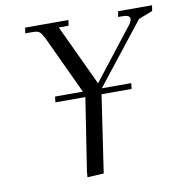

<svg xmlns="http://www.w3.org/2000/svg" viewBox="-79 -778 825 857"><g transform="rotate(-10 333.0 -349.0)"><path d="M86.9 -676.8 90.8 -702.1H287.1L283.2 -676.8H238.8L368.2 -400.9L551.8 -636.2Q561 -649.4 561 -659.2Q561 -676.8 528.8 -676.8H507.8L512.2 -702.1H666L662.1 -676.8L598.1 -651.9L380.9 -376H514.2L511.2 -350.1H375L323.2 0L249 3.9L251 -22L301.8 -350.1H166L168.9 -376H294.9L172.9 -637.2Q161.6 -660.2 152.6 -668.5Q143.6 -676.8 122.1 -676.8Z"/></g></svg>

Font: Dihjauti S
Style: Italic
Weight: 400
Italic angle: -9°
Designer: T. Christopher White
Version: Version 3.0.0